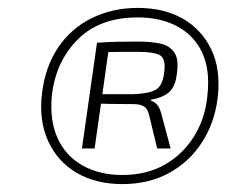

<svg xmlns="http://www.w3.org/2000/svg" viewBox="-20 -722 603 485"><path d="M328 -702Q394 -702 441.5 -675Q489 -648 513.5 -597.5Q538 -547 530 -476Q522 -411 490 -362Q458 -313 407 -285Q356 -257 289 -257Q222 -257 173.5 -285.5Q125 -314 101.5 -366Q78 -418 86 -485Q94 -553 126.5 -601.5Q159 -650 211.5 -676Q264 -702 328 -702ZM257 -614 219 -347H187L225 -614ZM328 -678Q232 -678 176.5 -622.5Q121 -567 111 -481Q105 -418 125.5 -373Q146 -328 188.5 -304Q231 -280 289 -280Q350 -280 396 -306Q442 -332 470.5 -378Q499 -424 504 -482Q511 -545 491 -588.5Q471 -632 428.5 -655Q386 -678 328 -678ZM328 -617Q361 -617 384.5 -612Q408 -607 420 -590Q432 -573 427 -538Q424 -506 409 -491Q394 -476 361 -470V-468Q372 -464 378.5 -455.5Q385 -447 389 -429L411 -347H377L357 -430Q353 -448 343 -453.5Q333 -459 318 -459Q277 -459 256.5 -459.5Q236 -460 227 -460.5Q218 -461 211 -461L213 -484H314Q353 -485 372 -494.5Q391 -504 395 -541Q399 -574 384 -582.5Q369 -591 329 -591Q310 -591 289 -591Q268 -591 252.5 -590.5Q237 -590 231 -590L225 -614Q253 -616 276 -616.5Q299 -617 328 -617Z"/></svg>

Font: Exo 2 Light
Style: Italic
Weight: 300
Italic angle: -8°
Designer: Natanael Gama
Foundry: Natanael Gama
Version: Version 2.010